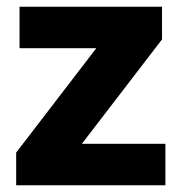

<svg xmlns="http://www.w3.org/2000/svg" viewBox="-20 -550 539 570"><path d="M28 0V-97L266 -407H38V-530H461V-433L223 -123H471V0Z"/></svg>

Font: Radio Canada Big
Style: Regular
Weight: 400
Designer: Étienne Aubert Bonn
Foundry: Coppers and Brasses
Version: Version 1.001